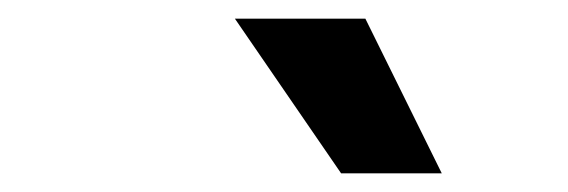

<svg xmlns="http://www.w3.org/2000/svg" viewBox="-20 -739 609 206"><path d="M372 -719H232L346 -553H454Z"/></svg>

Font: Falling Sky
Style: SeBdObl
Weight: 600
Designer: Paul D. Hunt
Foundry: Adobe Systems Incorporated
Version: Version 1.02